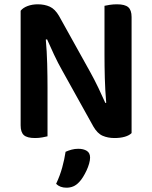

<svg xmlns="http://www.w3.org/2000/svg" viewBox="-20 -635 705 893"><path d="M143 7Q106 7 91 -6.5Q76 -20 76 -52V-585Q87 -599 108.5 -607Q130 -615 156 -615Q187 -615 211.5 -604Q236 -593 255 -560L399 -301Q419 -265 437.5 -226.5Q456 -188 470 -156L474 -157Q469 -216 467.5 -271.5Q466 -327 466 -381V-608Q474 -610 490.5 -612.5Q507 -615 524 -615Q561 -615 576.5 -601.5Q592 -588 592 -556V-16Q581 -5 560.5 1Q540 7 512 7Q482 7 457.5 -3.5Q433 -14 414 -47L270 -306Q250 -341 231.5 -380.5Q213 -420 199 -452L193 -451Q198 -396 199.5 -338Q201 -280 201 -228V-1Q193 1 177 4Q161 7 143 7ZM348 212Q335 226 320.5 232Q306 238 289 238Q259 238 241 220Q259 182 269.5 143.5Q280 105 285 71Q298 65 313 61Q328 57 344 57Q368 57 383.5 66.5Q399 76 399 98Q399 110 394.5 126Q390 142 382.5 158Q375 174 366 188.5Q357 203 348 212Z"/></svg>

Font: Baloo Da 2 SemiBold
Style: Regular
Weight: 600
Designer: Noopur Datye, Sulekha Rajkumar and Ek Type
Foundry: Ek Type
Version: Version 1.640;hotconv 1.0.111;makeotfexe 2.5.65597; ttfautoh